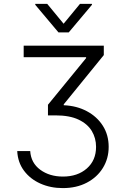

<svg xmlns="http://www.w3.org/2000/svg" viewBox="-20 -782 658 994"><path d="M69.2 0H136.4Q140.3 61.4 188.4 96.8Q236.5 132.1 305.8 132.1Q381.7 132.1 429.5 90.2Q477.3 48.3 477.3 -21.7Q477.3 -66.8 455.3 -103.7Q433.2 -140.6 386.9 -162.6Q340.6 -184.7 267.4 -184.7H228.3V-239.7L425.8 -481.2V-485.8H102.6V-545.5H517.4V-496.8L310 -241.8V-237.2Q377.1 -234.4 429.7 -206.3Q482.2 -178.3 512.4 -130.9Q542.6 -83.5 542.6 -21.7Q542.6 38.7 512.8 87.2Q483 135.7 429.5 163.7Q376.1 191.8 305 191.8Q241.5 191.8 188.9 168.3Q136.4 144.9 104.2 101.7Q72.1 58.6 69.2 0ZM224.4 -762.1 309.3 -659.1 394.2 -762.1H456V-757.1L335.9 -614.3H282.7L162.6 -757.1V-762.1Z"/></svg>

Font: Inter Zeller Light
Style: Regular
Weight: 300
Designer: Rasmus Andersson; Joe Bland
Foundry: zeller
Version: Version 3.015;git-dec3a8cb1